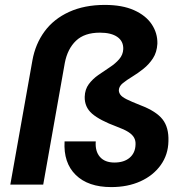

<svg xmlns="http://www.w3.org/2000/svg" viewBox="-20 -752 752 782"><path d="M433 10Q339 10 288.5 -39.5Q238 -89 243 -176H370Q367 -136 387 -113Q407 -90 446 -90Q485 -90 508 -109.5Q531 -129 532 -163Q533 -179 526 -191.5Q519 -204 502.5 -214.5Q486 -225 456 -236Q386 -262 355 -289Q324 -316 325 -358Q326 -388 341.5 -409Q357 -430 380.5 -446.5Q404 -463 427 -478Q450 -493 465.5 -511Q481 -529 482 -552Q483 -584 458 -601.5Q433 -619 387 -619Q324 -619 289.5 -586Q255 -553 244 -496L156 0H22L112 -506Q124 -573 161.5 -624Q199 -675 261.5 -703.5Q324 -732 407 -732Q478 -732 526 -710.5Q574 -689 598 -653Q622 -617 621 -574Q619 -539 603 -514.5Q587 -490 564.5 -472Q542 -454 519 -440Q496 -426 480.5 -413.5Q465 -401 464 -385Q464 -375 470.5 -366Q477 -357 496 -347.5Q515 -338 553 -323Q616 -299 642 -266Q668 -233 666 -177Q665 -122 634.5 -79.5Q604 -37 552 -13.5Q500 10 433 10Z"/></svg>

Font: DM Sans 16pt
Style: Bold Italic
Weight: 700
Italic angle: -10°
Version: Version 4.004;gftools[0.9.30]